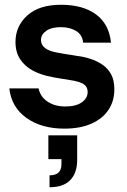

<svg xmlns="http://www.w3.org/2000/svg" viewBox="-20 -528 535 806"><path d="M250 12Q154 12 91 -33Q28 -78 19 -157H142Q149 -122 179.5 -101.5Q210 -81 254 -81Q299 -81 323.5 -98.5Q348 -116 348 -142Q348 -163 331.5 -174.5Q315 -186 273 -192Q257 -195 233.5 -198.5Q210 -202 193 -206Q154 -213 120 -230.5Q86 -248 65.5 -278Q45 -308 45 -352Q45 -418 94.5 -463Q144 -508 236 -508Q328 -508 383 -467.5Q438 -427 446 -349H329Q326 -382 299.5 -398Q273 -414 236 -414Q196 -414 174 -398.5Q152 -383 152 -360Q152 -319 221 -307Q231 -305 246.5 -302.5Q262 -300 278 -297.5Q294 -295 305 -293Q332 -290 359.5 -281Q387 -272 410 -256.5Q433 -241 446.5 -216Q460 -191 460 -153Q460 -104 435.5 -67Q411 -30 364 -9Q317 12 250 12ZM188 258V208Q214 208 226 196Q238 184 238 161V140H183V40H304V143Q304 198 275 228Q246 258 188 258Z"/></svg>

Font: Host Grotesk SemiBold
Style: Regular
Weight: 600
Designer: Doukan Karapınar
Foundry: Element Type
Version: Version 1.003